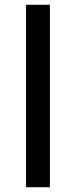

<svg xmlns="http://www.w3.org/2000/svg" viewBox="-20 -784 318 804"><path d="M89 0V-764H189V0Z"/></svg>

Font: Avrile Sans Condensed SemiBold
Style: Regular
Weight: 600
Width: 3
Designer: Monotype Design Team
Foundry: Monotype Imaging Inc.
Version: Version 2.001;September 10, 2019;FontCreator 11.5.0.2425 64-